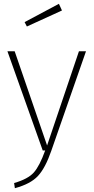

<svg xmlns="http://www.w3.org/2000/svg" viewBox="-20 -789 491 1007"><path d="M431 -520 249 2Q218 92 179 134Q140 176 58 198L54 171Q127 150 157.5 115.5Q188 81 217 0H204L19 -520H57L227 -26L394 -520ZM305 -734 121 -650 109 -673 289 -769Z"/></svg>

Font: FiraSans
Style: Regular
Weight: 200
Designer: Carrois Corporate & Edenspiekermann AG
Foundry: Carrois Corporate GbR & Edenspiekermann AG
Version: Version 3.106;PS 003.106;hotconv 1.0.70;makeotf.lib2.5.58329